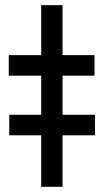

<svg xmlns="http://www.w3.org/2000/svg" viewBox="-20 -719 399 739"><path d="M220.7 -506.8H343.8V-427.7H220.7V-277.3H345.7V-198.2H220.7V0H138.7V-198.2H15.6V-277.3H138.7V-427.7H13.7V-506.8H138.7V-699.2H220.7Z"/></svg>

Font: Pretendard GOV SemiBold
Style: Regular
Weight: 600
Designer: Base glyphs from Inter by Rasmus Andersson; Hangeul glyphs from Noto Sans CJK(Source Han Sans) by Jang Soo-young and Kan
Foundry: Kil Hyung-jin
Version: Version 1.309